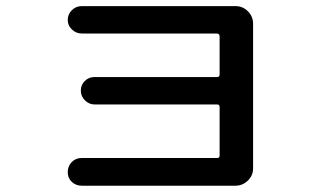

<svg xmlns="http://www.w3.org/2000/svg" viewBox="-20 -588 1040 616"><path d="M676.8 -81.1Q684.6 -81.1 684.6 -88.9V-244.1Q684.6 -252.9 676.8 -252.9H283.2Q265.6 -252.9 252.4 -266.1Q239.3 -279.3 239.3 -297.4Q239.3 -315.4 252 -328.1Q264.6 -340.8 283.2 -340.8H676.8Q684.6 -340.8 684.6 -349.6V-470.7Q684.6 -479.5 676.8 -480.5H242.2Q224.6 -480.5 210.9 -493.2Q197.3 -505.9 197.3 -523.9Q197.3 -542 210.4 -555.2Q223.6 -568.4 242.2 -568.4H735.4Q758.8 -568.4 775.4 -551.8Q792 -535.2 792 -511.7V-47.9Q792 -24.4 774.9 -8.3Q757.8 7.8 735.4 7.8H242.2Q223.6 7.8 210.4 -4.4Q197.3 -16.6 197.3 -35.6Q197.3 -54.7 210 -67.9Q222.7 -81.1 242.2 -81.1Z"/></svg>

Font: Rounded Mgen+ 1m medium
Style: Regular
Weight: 500
Designer: [Source Han Sans]
Ryoko NISHIZUKA  (kana & ideographs); Paul D. Hunt (Latin, Greek & Cyrillic); Wenlong ZHANG  (bopomofo
Version: Version 1.059.20150602